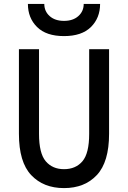

<svg xmlns="http://www.w3.org/2000/svg" viewBox="-20 -952 656 984"><path d="M77 -266V-700H180V-266Q180 -166 214.5 -125.5Q249 -85 308 -85Q368 -85 402.5 -125.5Q437 -166 437 -266V-700H539V-266Q539 -122 476.5 -55Q414 12 308 12Q203 12 140 -54.5Q77 -121 77 -266ZM123 -932H207Q207 -894 234.5 -869.5Q262 -845 308 -845Q354 -845 381.5 -869.5Q409 -894 409 -932H493Q493 -860 446 -813.5Q399 -767 308 -767Q217 -767 170 -813.5Q123 -860 123 -932Z"/></svg>

Font: Overpass Mono Light
Style: Bold
Weight: 600
Monospace: yes
Designer: Delve Withrington, Dave Bailey
Foundry: Delve Fonts
Version: Version 1.000;DELV;Overpass